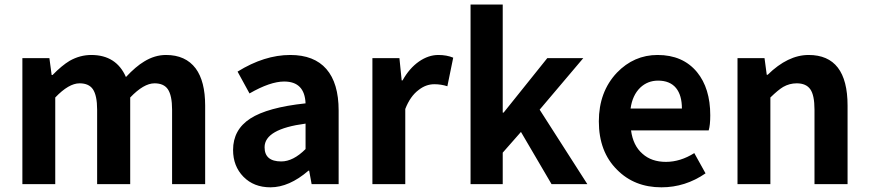

<svg xmlns="http://www.w3.org/2000/svg" viewBox="-20 -799 3769 833"><path d="M77.1 0V-546.9H194.3L204.1 -473.6H208Q248 -514.6 282.2 -535.2Q327.1 -560.5 376 -560.5Q484.4 -560.5 526.4 -464.8Q569.3 -510.7 605.5 -532.2Q651.4 -560.5 700.2 -560.5Q785.2 -560.5 829.1 -502Q870.1 -446.3 870.1 -340.8V0H726.6V-323.2Q726.6 -384.8 708 -412.1Q690.4 -437.5 650.4 -437.5Q603.5 -437.5 544.9 -376V0H401.4V-323.2Q401.4 -384.8 382.8 -412.1Q365.2 -437.5 325.2 -437.5Q278.3 -437.5 219.7 -376V0Z M1153.3 13.7Q1081.1 13.7 1036.1 -32.2Q991.2 -78.1 991.2 -148.4Q991.2 -236.3 1065.9 -284.7Q1140.6 -333 1305.7 -350.6Q1301.8 -445.3 1212.9 -445.3Q1152.3 -445.3 1062.5 -393.6L1010.7 -488.3Q1127 -560.5 1239.3 -560.5Q1342.8 -560.5 1396 -499.5Q1449.2 -438.5 1449.2 -319.3V0H1332L1321.3 -58.6H1318.4Q1234.4 13.7 1153.3 13.7ZM1200.2 -98.6Q1252 -98.6 1305.7 -152.3V-262.7Q1127.9 -239.3 1127.9 -160.2Q1127.9 -98.6 1200.2 -98.6Z M1595.7 0V-546.9H1712.9L1722.7 -450.2H1726.6Q1755.9 -502.9 1797.9 -532.2Q1838.9 -560.5 1881.8 -560.5Q1918 -560.5 1946.3 -548.8L1920.9 -424.8Q1893.6 -433.6 1864.3 -433.6Q1828.1 -433.6 1796.9 -409.2Q1759.8 -381.8 1738.3 -326.2V0Z M2021.5 0V-779.3H2161.1V-310.5H2165L2354.5 -546.9H2510.7L2321.3 -323.2L2528.3 0H2373L2240.2 -226.6L2161.1 -136.7V0Z M2849.6 13.7Q2732.4 13.7 2657.2 -62.5Q2578.1 -140.6 2578.1 -272.5Q2578.1 -400.4 2656.2 -483.4Q2730.5 -560.5 2833 -560.5Q2942.4 -560.5 3003.9 -486.3Q3061.5 -416 3061.5 -298.8Q3061.5 -255.9 3054.7 -233.4H2717.8Q2726.6 -167 2767.6 -131.8Q2806.6 -96.7 2869.1 -96.7Q2931.6 -96.7 2992.2 -134.8L3041 -46.9Q2953.1 13.7 2849.6 13.7ZM2715.8 -328.1H2938.5Q2938.5 -385.7 2913.1 -417Q2886.7 -449.2 2835 -449.2Q2790 -449.2 2757.8 -418.9Q2723.6 -385.7 2715.8 -328.1Z M3179.7 0V-546.9H3296.9L3306.6 -474.6H3310.5Q3398.4 -560.5 3488.3 -560.5Q3657.2 -560.5 3657.2 -340.8V0H3513.7V-323.2Q3513.7 -385.7 3495.6 -411.6Q3477.5 -437.5 3436.5 -437.5Q3405.3 -437.5 3377.9 -421.9Q3356.4 -409.2 3322.3 -376V0Z"/></svg>

Font: Bpmf GenYo Gothic B
Style: B
Weight: 700
Foundry: But Ko
Version: Version 1.320